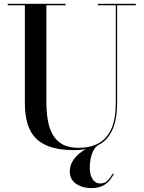

<svg xmlns="http://www.w3.org/2000/svg" viewBox="-20 -770 752 1004"><path d="M690 -750V-742.5H592.5V-230Q592.5 -106.5 539 -45.8Q485.5 15 365.5 15Q233 15 171.5 -42.8Q110 -100.5 110 -230V-742.5H20.5V-750H322.5V-742.5H222.5V-240Q222.5 -190.5 229.2 -146.5Q236 -102.5 254 -69Q272 -35.5 305.2 -16.2Q338.5 3 391 3Q454 3 497.2 -21.8Q540.5 -46.5 563 -98Q585.5 -149.5 585.5 -230V-742.5H492V-750ZM457.5 213.5Q429.5 213.5 404 204.5Q378.5 195.5 361.8 176.5Q345 157.5 345 127.5Q345 97.5 359 74Q373 50.5 395.2 32.5Q417.5 14.5 443.5 2Q469.5 -10.5 494 -18.5L497 -13.5Q483 -6 472.2 11.2Q461.5 28.5 455.5 53Q449.5 77.5 449.5 108.5Q449.5 144 464.2 166.8Q479 189.5 503.5 189.5Q528 189.5 542.8 174.2Q557.5 159 570 137L575 140.5Q567.5 154.5 554.5 171.5Q541.5 188.5 518.2 201Q495 213.5 457.5 213.5Z"/></svg>

Font: BodoniModa_28ptMedium
Style: Regular
Weight: 500
Designer: Owen Earl
Foundry: indestructible type
Version: Version 2.004